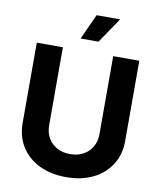

<svg xmlns="http://www.w3.org/2000/svg" viewBox="-100 -1023 930 1112"><g transform="rotate(10 364.5 -467.0)"><path d="M512.7 -727.5H666.2V-255.9Q666.2 -176.2 628.5 -116.4Q590.8 -56.5 522.9 -23.3Q455.1 10 364.6 10Q274.2 10 206.4 -23.3Q138.6 -56.5 100.9 -116.4Q63.3 -176.2 63.3 -255.9V-727.5H216.8V-268.6Q216.8 -226.8 235.3 -194.5Q253.7 -162.2 287 -143.8Q320.2 -125.4 364.6 -125.4Q409.4 -125.4 442.6 -143.8Q475.8 -162.2 494.2 -194.5Q512.7 -226.8 512.7 -268.6ZM309 -795.3 376.8 -944.3H515.4L414.1 -795.3Z"/></g></svg>

Font: Inter
Style: Regular
Weight: 400
Designer: Rasmus Andersson
Foundry: rsms
Version: Version 4.000;git-8c9346024